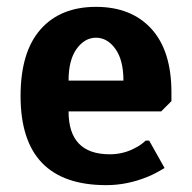

<svg xmlns="http://www.w3.org/2000/svg" viewBox="-20 -530 560 560"><path d="M290 10Q40 10 40 -250Q40 -378 98 -444Q156 -510 260 -510Q363 -510 421.5 -446Q480 -382 480 -260V-235L450 -205H180Q180 -80 300 -80Q342 -80 377 -100Q391 -107 405 -120H415L460 -40Q432 -23 412 -15Q352 10 290 10ZM180 -295H340Q340 -355 316.5 -387.5Q293 -420 260 -420Q227 -420 203.5 -387.5Q180 -355 180 -295Z"/></svg>

Font: Scada
Style: Bold
Weight: 700
Designer: Jovanny Lemonad
Foundry: Jovanny Lemonad
Version: Version 4.100;PS 004.100;hotconv 1.0.88;makeotf.lib2.5.64775